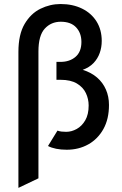

<svg xmlns="http://www.w3.org/2000/svg" viewBox="-20 -732 607 954"><path d="M71.5 201.5V-474Q71.5 -560.5 102.2 -612.8Q133 -665 181 -688.5Q229 -712 281 -712Q341.5 -712 387.8 -689.2Q434 -666.5 459.8 -625.2Q485.5 -584 485.5 -528.5Q485.5 -497 475.5 -468.8Q465.5 -440.5 444.8 -418.8Q424 -397 391 -385Q433 -372 462 -347Q491 -322 506.2 -287.2Q521.5 -252.5 521.5 -210.5Q521.5 -140.5 493.8 -90.8Q466 -41 418.5 -14.5Q371 12 311.5 12Q283 12 259.2 7.2Q235.5 2.5 218.5 -6.5L265.5 -83Q275 -79.5 286 -78.2Q297 -77 309 -77Q335.5 -77 361.2 -91.2Q387 -105.5 403.8 -134.5Q420.5 -163.5 420.5 -208Q420.5 -240 406.8 -269.2Q393 -298.5 362.2 -317Q331.5 -335.5 280.5 -335.5H260.5V-424.5H280.5Q326 -424.5 355.2 -449.5Q384.5 -474.5 384.5 -523.5Q384.5 -568 358.2 -596Q332 -624 282 -624Q234 -624 202.5 -589.8Q171 -555.5 171 -476.5V154Z"/></svg>

Font: Overpass Medium
Style: Regular
Weight: 500
Designer: Delve Withrington, Dave Bailey, Thomas Jockin
Foundry: Delve Fonts LLC
Version: Version 4.000